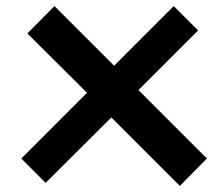

<svg xmlns="http://www.w3.org/2000/svg" viewBox="-20 -631 731 631"><path d="M660 -110 435 -335 631 -531 551 -611 355 -415 159 -611 70 -521 266 -326 50 -110 130 -30 346 -245 571 -20Z"/></svg>

Font: Perun
Style: Bold
Weight: 700
Foundry: Copyright (c) Stefan Peev, Context Ltd, 2016
Version: Version 1.089